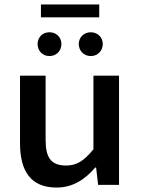

<svg xmlns="http://www.w3.org/2000/svg" viewBox="-20 -831 639 863"><path d="M515 -491H400V-160C356 -106 323 -87 277 -87C209 -87 185 -123 185 -202V-491H70V-187C70 -60 120 12 234 12C307 12 362 -24 408 -78H412L421 0H515ZM202 -579C234 -579 256 -603 256 -633C256 -663 234 -686 202 -686C171 -686 149 -663 149 -633C149 -603 171 -579 202 -579ZM388 -579C419 -579 442 -603 442 -633C442 -663 419 -686 388 -686C357 -686 334 -663 334 -633C334 -603 357 -579 388 -579ZM164 -753H426V-811H164Z"/></svg>

Font: Source Code Pro Semibold
Style: Regular
Weight: 600
Monospace: yes
Designer: Paul D. Hunt
Foundry: Adobe Systems Incorporated
Version: Version 1.017;PS 1.000;hotconv 1.0.70;makeotf.lib2.5.5900